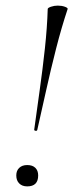

<svg xmlns="http://www.w3.org/2000/svg" viewBox="-20 -653 261 684"><path d="M113 -191Q112 -186 106.5 -187Q101 -188 102 -192Q111 -258 121.5 -332.5Q132 -407 140 -481Q148 -555 150 -621Q150 -625 161.5 -629Q173 -633 186 -633Q200 -633 211 -629Q222 -625 221 -621Q199 -555 180 -480.5Q161 -406 144.5 -331.5Q128 -257 113 -191ZM77 11Q59 11 48.5 0.5Q38 -10 38 -28Q38 -45 48.5 -55Q59 -65 77 -65Q96 -65 106 -55Q116 -45 116 -28Q116 11 77 11Z"/></svg>

Font: Cormorant Infant Light
Style: Italic
Weight: 300
Italic angle: -10°
Designer: Christian Thalmann (Catharsis Fonts)
Foundry: Catharsis Fonts
Version: Version 4.001